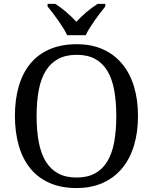

<svg xmlns="http://www.w3.org/2000/svg" viewBox="-20 -951 782 981"><path d="M685.1 -357.9Q685.1 -275.4 664.6 -207.5Q644 -139.6 604 -91.3Q564 -43 505.4 -16.6Q446.8 9.8 371.1 9.8Q291.5 9.8 232.4 -16.6Q173.3 -43 134.3 -91.3Q95.2 -139.6 75.7 -207.8Q56.2 -275.9 56.2 -358.9Q56.2 -441.9 75.7 -509.5Q95.2 -577.1 134.3 -625Q173.3 -672.9 232.9 -699Q292.5 -725.1 372.1 -725.1Q447.8 -725.1 505.9 -699Q564 -672.9 604 -624.8Q644 -576.7 664.6 -509Q685.1 -441.4 685.1 -357.9ZM167 -357.9Q167 -283.7 178 -225.3Q189 -167 213.4 -126.7Q237.8 -86.4 276.6 -65.2Q315.4 -43.9 371.1 -43.9Q426.8 -43.9 465.6 -65.2Q504.4 -86.4 528.6 -126.7Q552.7 -167 563.5 -225.3Q574.2 -283.7 574.2 -357.9Q574.2 -432.1 563.5 -490.5Q552.7 -548.8 528.6 -588.9Q504.4 -628.9 466.1 -649.9Q427.7 -670.9 372.1 -670.9Q316.4 -670.9 277.3 -649.9Q238.3 -628.9 213.6 -588.9Q189 -548.8 178 -490.5Q167 -432.1 167 -357.9ZM223.1 -931.2H262.2Q276.4 -922.4 290.8 -911.6Q305.2 -900.9 319.1 -888.9Q333 -877 345.9 -864.5Q358.9 -852.1 370.1 -839.8Q381.3 -852.1 394.3 -864.5Q407.2 -877 421.4 -888.9Q435.5 -900.9 450.2 -911.6Q464.8 -922.4 479 -931.2H518.1V-918Q506.3 -903.8 492.2 -885.3Q478 -866.7 464.1 -846.9Q450.2 -827.1 438 -807.6Q425.8 -788.1 418 -771H323.2Q315.4 -788.1 303.2 -807.6Q291 -827.1 277.1 -846.9Q263.2 -866.7 249 -885.3Q234.9 -903.8 223.1 -918Z"/></svg>

Font: Noto Serif
Style: Regular
Weight: 400
Designer: Monotype Design team
Foundry: Monotype Imaging Inc.
Version: Version 1.02